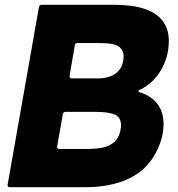

<svg xmlns="http://www.w3.org/2000/svg" viewBox="-20 -783 743 803"><path d="M21 0Q16 0 13.5 -3Q11 -6 12 -11L143 -754Q145 -763 154 -763H457Q608 -763 659 -697Q686 -663 686 -612Q686 -546 653.5 -490Q621 -434 564 -407Q558 -404 558 -402Q558 -401 565 -397Q613 -382 638.5 -348Q664 -314 664 -265Q664 -206 633.5 -147.5Q603 -89 554 -56Q470 0 336 0ZM387 -455Q440 -455 468.5 -479.5Q497 -504 497 -548Q497 -571 481 -585Q470 -595 449 -599Q428 -603 389 -603H304Q295 -603 293 -594L271 -466V-464Q271 -455 280 -455ZM341 -160Q379 -160 405.5 -165Q432 -170 450 -183Q468 -195 477 -216.5Q486 -238 486 -260Q486 -292 460.5 -303.5Q435 -315 382 -315H254Q245 -315 243 -306L219 -171V-169Q219 -160 228 -160Z"/></svg>

Font: Open Sauce Two Black Italic
Style: Regular
Weight: 900
Italic angle: -10°
Designer: Alfredo Marco Pradil
Foundry: Creative Sauce Fz LLC
Version: Version 1.477